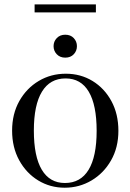

<svg xmlns="http://www.w3.org/2000/svg" viewBox="-20 -866 609 896"><path d="M282 10Q214 10 158.2 -24Q102.5 -58 69.5 -118.2Q36.5 -178.5 36.5 -256.5Q36.5 -334.5 70.2 -394.5Q104 -454.5 160.8 -488.2Q217.5 -522 287 -522Q356.5 -522 412 -488Q467.5 -454 500 -394Q532.5 -334 532.5 -255.5Q532.5 -177.5 498.2 -117.5Q464 -57.5 407 -23.8Q350 10 282 10ZM283 -12Q356 -12 393.5 -73.8Q431 -135.5 431 -255.5Q431 -376 394.2 -438Q357.5 -500 286 -500Q213.5 -500 175.8 -438.2Q138 -376.5 138 -256.5Q138 -136 175 -74Q212 -12 283 -12ZM284.5 -597Q260 -597 245 -612.8Q230 -628.5 230 -650.5Q230 -672.5 245 -688.2Q260 -704 284.5 -704Q309.5 -704 324.2 -688.2Q339 -672.5 339 -650.5Q339 -628.5 324.2 -612.8Q309.5 -597 284.5 -597ZM141.5 -808V-845.5H427.5V-808Z"/></svg>

Font: Newsreader 72pt
Style: Regular
Weight: 400
Designer: Hugues Gentile
Foundry: Production Type
Version: Version 1.003; ttfautohint (v1.8.3)